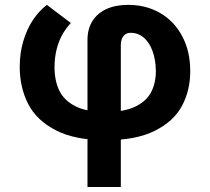

<svg xmlns="http://www.w3.org/2000/svg" viewBox="-20 -557 849 776"><path d="M498.2 -537.3Q571 -537.3 627.9 -504Q684.9 -470.7 716.9 -409.8Q748.9 -348.9 748.9 -270.1Q749.1 -191.8 715.5 -129.1Q681.9 -66.3 605.6 -28.3Q529.3 9.7 407.8 9.7Q283.6 9.7 205.7 -30.4Q127.9 -70.5 93.9 -136.9Q59.9 -203.2 59.7 -286.6Q59.7 -341.9 74 -390.2Q88.2 -438.6 112.8 -475.7Q137.5 -512.8 169.4 -537.3L266.4 -463.9Q245.2 -441.6 230.7 -414.8Q216.3 -388.1 208.5 -356.1Q200.7 -324.1 200.3 -286.6Q200.3 -231.5 219.4 -191.4Q238.6 -151.3 284.3 -127.9Q329.9 -104.4 407.8 -104.4Q479.7 -104.4 524.6 -125.1Q569.5 -145.8 589.7 -182.6Q609.9 -219.5 609.9 -270.1Q609.4 -314.5 596.8 -349.8Q584.2 -385.1 561.2 -404.8Q538.2 -424.4 508 -424.4Q489 -424.4 478.7 -410.8Q468.3 -397.2 468.3 -374.5V198.9H333.6V-394.7Q333.6 -440 353.6 -472Q373.7 -504 410.6 -520.7Q447.4 -537.3 498.2 -537.3Z"/></svg>

Font: Pretendard Variable
Style: Regular
Weight: 400
Designer: Base glyphs from Inter by Rasmus Andersson; Hangul glyphs from Noto Sans CJK(Source Han Sans) by Jang Soo-young and Kang
Foundry: Kil Hyung-jin
Version: Version 1.100;FEAKit 1.0